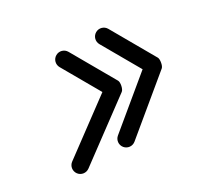

<svg xmlns="http://www.w3.org/2000/svg" viewBox="-83 -536 569 543"><g transform="rotate(-30 201.0 -264.0)"><path d="M151.4 -427C139.4 -420.2 135.2 -404.9 142.1 -392.9C169 -346 195.9 -299 222.8 -252.1C224.9 -248.4 228.3 -257.8 230.3 -267.5C232.4 -277.1 233 -287.1 229.6 -284.6C166.2 -237.6 102.8 -190.7 39.3 -143.7C28.2 -135.5 25.9 -119.8 34.1 -108.7C42.3 -97.6 58 -95.3 69.1 -103.5C69.1 -103.5 69.1 -103.5 69.1 -103.5C132.5 -150.5 195.9 -197.4 259.4 -244.4C262.8 -246.9 265.5 -253.2 266.9 -259.8C268.3 -266.4 268.3 -273.3 266.2 -276.9C239.3 -323.9 212.4 -370.8 185.5 -417.8C178.6 -429.8 163.3 -433.9 151.4 -427ZM281.4 -427C269.4 -420.2 265.2 -404.9 272.1 -392.9C299 -346 325.9 -299 352.8 -252.1C354.8 -248.7 357.7 -257.8 359.4 -267.2C361.1 -276.6 361.6 -286.2 358.6 -283.7C301.8 -236.8 245 -189.8 188.3 -142.9C177.6 -134.1 176.1 -118.3 184.9 -107.7C193.7 -97 209.5 -95.6 220.1 -104.4C220.1 -104.4 220.1 -104.4 220.1 -104.4C276.9 -151.3 333.7 -198.3 390.4 -245.2C393.5 -247.7 395.9 -253.9 397 -260.4C398.2 -266.8 398.1 -273.5 396.2 -276.9C369.3 -323.9 342.4 -370.8 315.5 -417.8C308.6 -429.8 293.3 -433.9 281.4 -427Z"/></g></svg>

Font: FRB American Cursive Guidelines Arrows Semibold
Style: Italic
Weight: 600
Italic angle: -25°
Version: Version 2.0;Modular Font Editor K font №1